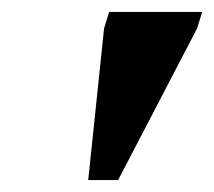

<svg xmlns="http://www.w3.org/2000/svg" viewBox="-20 -695 358 321"><path d="M127.5 -394 154 -647.5 162.5 -675H318L309.5 -647.5L177.5 -394Z"/></svg>

Font: Newsreader 24pt ExtraBold
Style: Italic
Weight: 800
Italic angle: -17°
Designer: Hugues Gentile
Foundry: Production Type
Version: Version 1.003